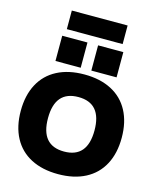

<svg xmlns="http://www.w3.org/2000/svg" viewBox="-163 -1276 1145 1396"><g transform="rotate(15 410.0 -577.5)"><path d="M30 -365Q30 -482 75 -566.5Q120 -651 205.5 -695.5Q291 -740 410 -740Q529 -740 614.5 -695.5Q700 -651 745 -566.5Q790 -482 790 -365Q790 -248 745 -163.5Q700 -79 614.5 -34.5Q529 10 410 10Q291 10 205.5 -34.5Q120 -79 75 -163.5Q30 -248 30 -365ZM410 -160Q585 -160 585 -365Q585 -570 410 -570Q235 -570 235 -365Q235 -160 410 -160ZM450 -970H640V-780H450ZM180 -970H370V-780H180ZM200 -1165H620V-1025H200Z"/></g></svg>

Font: Enso Black
Style: Regular
Weight: 900
Designer: Coji Morishita
Foundry: UNDERFOREST DESIGN
Version: Version 1.000